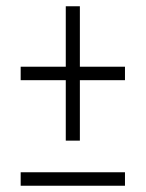

<svg xmlns="http://www.w3.org/2000/svg" viewBox="-20 -592 465 613"><path d="M190 -336H46V-379H190V-572H235V-379H379V-336H235V-143H190ZM46 -42H379V1H46Z"/></svg>

Font: Noto Serif CondLight
Style: Regular
Weight: 300
Width: 3
Designer: Monotype Design Team
Foundry: Monotype Imaging Inc.
Version: Version 1.001